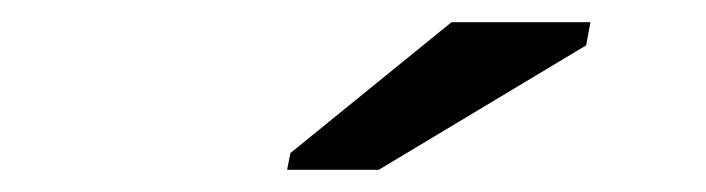

<svg xmlns="http://www.w3.org/2000/svg" viewBox="-20 -732 640 174"><path d="M240.2 -578.1 243.2 -593.3 389.2 -711.9H515.1L511.2 -690.9L323.2 -578.1Z"/></svg>

Font: Cousine
Style: Bold Italic
Weight: 700
Italic angle: -12°
Monospace: yes
Designer: Steve Matteson
Foundry: Ascender Corporation
Version: Version 1.20